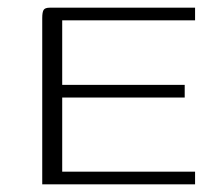

<svg xmlns="http://www.w3.org/2000/svg" viewBox="-20 -480 568 500"><path d="M90 0V-433Q90 -448 93.5 -454Q97 -460 110 -460H488V-427H142V-259H461V-226H142V-33H488V0Z"/></svg>

Font: Genos Thin Light
Style: Regular
Weight: 300
Version: Version 1.010